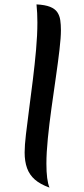

<svg xmlns="http://www.w3.org/2000/svg" viewBox="-20 -822 384 873"><path d="M257 -684Q257 -652 250.5 -596Q244 -540 234 -471Q224 -402 214 -330Q204 -258 197.5 -192.5Q191 -127 191 -78Q191 -2 205 31Q163 16 138.5 -5.5Q114 -27 103 -57.5Q92 -88 92 -129Q92 -160 98 -211.5Q104 -263 112.5 -327Q121 -391 129.5 -460Q138 -529 144 -596Q150 -663 150 -720Q150 -741 149 -762Q148 -783 146 -802Q185 -800 207.5 -791Q230 -782 240.5 -766.5Q251 -751 254 -730.5Q257 -710 257 -684Z"/></svg>

Font: Merienda
Style: Regular
Weight: 400
Designer: Eduardo Rodriguez Tunni
Foundry: Eduardo Rodriguez Tunni
Version: Version 2.001